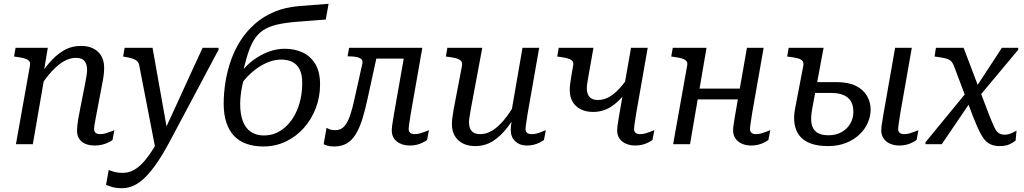

<svg xmlns="http://www.w3.org/2000/svg" viewBox="-20 -760 5399 1012"><path d="M64 0H153L216 -364L210 -377L232 -508H62L54 -462L68 -460Q93 -457 109.5 -452Q126 -447 133.5 -438.5Q141 -430 138 -415ZM489 -161 520 -325Q525 -349 527 -368.5Q529 -388 529 -401Q529 -457 496 -487.5Q463 -518 407 -518Q356 -518 314 -493Q272 -468 234 -422Q196 -376 159 -315L183 -290Q218 -346 251.5 -382.5Q285 -419 316.5 -437Q348 -455 380 -455Q412 -455 425.5 -438Q439 -421 439 -392Q439 -380 436.5 -363.5Q434 -347 429 -321L401 -179Q395 -150 392 -130.5Q389 -111 387.5 -97.5Q386 -84 386 -71Q386 -45 398 -27.5Q410 -10 431 -1.5Q452 7 479 7Q499 7 516.5 3Q534 -1 548.5 -8Q563 -15 573 -22L583 -74Q578 -72 565.5 -67Q553 -62 538 -57.5Q523 -53 508 -53Q492 -53 484 -60Q476 -67 476 -80Q476 -88 477.5 -98.5Q479 -109 482 -124.5Q485 -140 489 -161Z M801 34 844 0 863 -64 784 -508H637L629 -462L640 -460Q664 -456 679 -451Q694 -446 702.5 -438Q711 -430 714 -415ZM841 -58 837 -64Q805 -1 777 41Q749 83 724 107Q699 131 675.5 141Q652 151 629 151Q597 151 577.5 144.5Q558 138 553 136L539 214Q544 217 567 224.5Q590 232 624 232Q656 232 686.5 217.5Q717 203 747 173Q777 143 809 96Q841 49 875 -15Q901 -63 926.5 -111.5Q952 -160 978 -208.5Q1004 -257 1029.5 -305Q1055 -353 1080.5 -401.5Q1106 -450 1132 -498V-508H1048Q1022 -452 996 -395.5Q970 -339 944.5 -283Q919 -227 893 -170.5Q867 -114 841 -58Z M1463 -446Q1431 -446 1399.5 -434.5Q1368 -423 1339 -403Q1310 -383 1285 -357Q1260 -331 1242 -302L1257 -387Q1282 -419 1317.5 -445Q1353 -471 1395 -487Q1437 -503 1480 -503Q1532 -503 1574 -484Q1616 -465 1641.5 -423.5Q1667 -382 1667 -315Q1667 -249 1644.5 -190Q1622 -131 1581.5 -85.5Q1541 -40 1486.5 -14Q1432 12 1368 12Q1318 12 1279 -2Q1240 -16 1213.5 -44Q1187 -72 1173 -114.5Q1159 -157 1159 -213Q1159 -270 1168.5 -328.5Q1178 -387 1197.5 -442.5Q1217 -498 1248.5 -547Q1280 -596 1324.5 -635Q1369 -674 1426.5 -698Q1484 -722 1557 -728L1712 -740L1697 -657L1542 -645Q1480 -640 1437 -629.5Q1394 -619 1365.5 -599.5Q1337 -580 1318 -548.5Q1299 -517 1284.5 -470.5Q1270 -424 1256 -360H1268Q1261 -330 1256 -304.5Q1251 -279 1248.5 -256.5Q1246 -234 1246 -211Q1246 -157 1260.5 -120Q1275 -83 1303 -64.5Q1331 -46 1371 -46Q1408 -46 1439 -60.5Q1470 -75 1495 -101Q1520 -127 1537.5 -161.5Q1555 -196 1564 -237Q1573 -278 1573 -322Q1573 -368 1559 -395Q1545 -422 1520 -434Q1495 -446 1463 -446Z M1849 -241Q1838 -189 1825.5 -152Q1813 -115 1795 -94.5Q1777 -74 1748 -74Q1727 -74 1716 -79Q1705 -84 1701 -86L1686 0Q1693 4 1706 8Q1719 12 1742 12Q1780 12 1807.5 -4Q1835 -20 1854.5 -51.5Q1874 -83 1889 -130Q1904 -177 1917 -238L1976 -508H1820L1812 -463H1818Q1842 -463 1859 -459.5Q1876 -456 1884.5 -448Q1893 -440 1890 -425ZM1927 -451H2135L2147 -508H1937ZM2134 -80Q2134 -87 2135.5 -98Q2137 -109 2139.5 -124.5Q2142 -140 2145 -161L2206 -508H2118L2057 -161Q2054 -141 2051 -124.5Q2048 -108 2046.5 -95.5Q2045 -83 2045 -73Q2045 -35 2072 -14Q2099 7 2140 7Q2160 7 2176.5 3Q2193 -1 2207 -8Q2221 -15 2231 -22L2241 -74Q2236 -72 2223.5 -67Q2211 -62 2196 -57.5Q2181 -53 2166 -53Q2150 -53 2142 -60Q2134 -67 2134 -80Z M2462 -187Q2458 -162 2455 -145Q2452 -128 2452 -116Q2452 -97 2458 -82.5Q2464 -68 2477 -60.5Q2490 -53 2512 -53Q2544 -53 2575 -72Q2606 -91 2637.5 -129Q2669 -167 2701 -224L2725 -199Q2691 -136 2655 -89Q2619 -42 2577.5 -16Q2536 10 2485 10Q2429 10 2395.5 -21Q2362 -52 2362 -107Q2362 -121 2364.5 -140Q2367 -159 2371 -183L2415 -413Q2418 -429 2410.5 -438Q2403 -447 2386.5 -452Q2370 -457 2345 -460L2330 -462L2338 -508H2522ZM2761 -161Q2758 -140 2755.5 -124.5Q2753 -109 2751.5 -98Q2750 -87 2750 -80Q2750 -67 2758 -60Q2766 -53 2782 -53Q2805 -53 2827 -62Q2849 -71 2857 -74L2847 -22Q2837 -15 2823 -8Q2809 -1 2792.5 3Q2776 7 2756 7Q2720 7 2696 -15Q2672 -37 2672 -77Q2672 -86 2673 -95.5Q2674 -105 2676 -116Q2678 -127 2681 -141L2671 -144L2734 -508H2822Z M3083 -367Q3079 -342 3076 -325Q3073 -308 3073 -296Q3073 -277 3079 -262.5Q3085 -248 3098 -240.5Q3111 -233 3133 -233Q3165 -233 3196 -252Q3227 -271 3258.5 -309Q3290 -347 3322 -404L3346 -379Q3312 -316 3276 -269Q3240 -222 3198.5 -196Q3157 -170 3106 -170Q3069 -170 3041 -184Q3013 -198 2998 -224Q2983 -250 2983 -287Q2983 -301 2985.5 -320Q2988 -339 2992 -363L3001 -415Q3004 -430 2996.5 -438.5Q2989 -447 2972.5 -452Q2956 -457 2931 -460L2917 -462L2925 -508H3108ZM3322 -80Q3322 -67 3330 -60Q3338 -53 3354 -53Q3369 -53 3384 -57.5Q3399 -62 3411.5 -67Q3424 -72 3429 -74L3419 -22Q3409 -15 3395 -8Q3381 -1 3364.5 3Q3348 7 3328 7Q3287 7 3260 -14Q3233 -35 3233 -73Q3233 -83 3234.5 -95.5Q3236 -108 3239 -124.5Q3242 -141 3245 -161L3306 -508H3394L3333 -161Q3330 -140 3327.5 -124.5Q3325 -109 3323.5 -98Q3322 -87 3322 -80Z M3617 -236H3908L3918 -293H3627ZM3528 0H3617L3704 -508H3526L3518 -462L3532 -460Q3557 -457 3573.5 -452Q3590 -447 3597.5 -438.5Q3605 -430 3602 -415ZM3933 -80Q3933 -87 3934.5 -98Q3936 -109 3938.5 -124.5Q3941 -140 3944 -161L4005 -508H3917L3856 -161Q3853 -141 3850 -124.5Q3847 -108 3845.5 -95.5Q3844 -83 3844 -73Q3844 -48 3856.5 -30Q3869 -12 3890.5 -2.5Q3912 7 3939 7Q3959 7 3975.5 3Q3992 -1 4006 -8Q4020 -15 4030 -22L4040 -74Q4035 -72 4022.5 -67Q4010 -62 3995 -57.5Q3980 -53 3965 -53Q3949 -53 3941 -60Q3933 -67 3933 -80Z M4714 -80Q4714 -87 4715.5 -98Q4717 -109 4719.5 -124.5Q4722 -140 4725 -161L4786 -508H4698L4637 -161Q4634 -141 4631 -124.5Q4628 -108 4626.5 -95.5Q4625 -83 4625 -73Q4625 -48 4637.5 -30Q4650 -12 4671.5 -2.5Q4693 7 4720 7Q4740 7 4756.5 3Q4773 -1 4787 -8Q4801 -15 4811 -22L4821 -74Q4816 -72 4803.5 -67Q4791 -62 4776 -57.5Q4761 -53 4746 -53Q4730 -53 4722 -60Q4714 -67 4714 -80ZM4344 10Q4290 10 4252.5 -4Q4215 -18 4194.5 -44Q4174 -70 4168 -106.5Q4162 -143 4171 -189L4214 -413Q4217 -430 4209.5 -439Q4202 -448 4185 -452.5Q4168 -457 4144 -460L4129 -462L4137 -508H4321L4261 -187Q4252 -140 4257.5 -109Q4263 -78 4285 -62.5Q4307 -47 4346 -47Q4387 -47 4416.5 -64Q4446 -81 4462 -109Q4478 -137 4478 -170Q4478 -204 4465 -226Q4452 -248 4426 -259Q4400 -270 4362 -270H4230L4240 -327H4391Q4452 -327 4491 -307.5Q4530 -288 4549.5 -255Q4569 -222 4569 -182Q4569 -148 4554.5 -114Q4540 -80 4511 -52Q4482 -24 4440 -7Q4398 10 4344 10Z M5139 -249 5122 -296 5261 -508H5347V-498ZM4858 0V-10L5077 -277L5098 -227L4944 0ZM5248 10Q5215 10 5192 -4Q5169 -18 5150 -53Q5131 -88 5107 -150L5009 -410Q5002 -429 4992.5 -438Q4983 -447 4966.5 -451.5Q4950 -456 4921 -460L4906 -462L4913 -508H5059L5192 -158Q5209 -115 5220 -91.5Q5231 -68 5243.5 -59Q5256 -50 5276 -50Q5295 -50 5313.5 -59Q5332 -68 5338 -71L5333 -19Q5320 -8 5300 1Q5280 10 5248 10Z"/></svg>

Font: Roboto Serif 20pt
Style: Italic
Weight: 400
Italic angle: -10°
Designer: Greg Gazdowicz
Foundry: Commercial Type
Version: Version 1.008